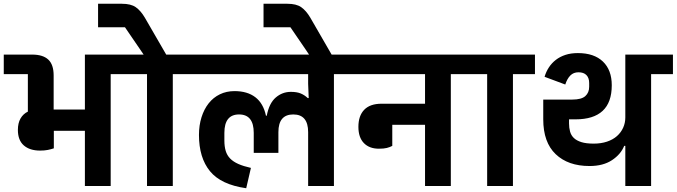

<svg xmlns="http://www.w3.org/2000/svg" viewBox="-40 -988 3595 1020"><path d="M173 -188Q118 -188 86.5 -215.5Q55 -243 55 -298Q55 -334 69 -358.5Q83 -383 108 -395V-594H-20V-698H131Q188 -698 216.5 -671.5Q245 -645 245 -587V-406H411V-698H664V-594H548V0H411V-293H246V-200Q231 -195 214 -191.5Q197 -188 173 -188Z M741 -594H624V-698H723L704 -726L624 -843H481V-968H608Q655 -968 681 -950Q707 -932 729 -895L843 -698H995V-594H878V0H741Z M1597 -286Q1597 -380 1518 -380Q1439 -380 1439 -286V-176H1308V-282Q1308 -380 1230 -380Q1152 -380 1152 -282V-241Q1152 -210 1159 -186.5Q1166 -163 1182.5 -146Q1199 -129 1226 -117Q1253 -105 1293 -96L1268 12Q1134 -7 1075.5 -78.5Q1017 -150 1017 -271Q1017 -322 1030.5 -365Q1044 -408 1068.5 -439Q1093 -470 1128 -487Q1163 -504 1206 -504Q1274 -504 1316.5 -471.5Q1359 -439 1373 -373H1377Q1390 -440 1425 -470Q1460 -500 1505 -500Q1537 -500 1557.5 -491.5Q1578 -483 1595 -467H1600L1597 -543V-594H955V-698H1849V-594H1734V0H1597Z M1583 -726 1503 -843H1360V-968H1487Q1534 -968 1560 -950Q1586 -932 1608 -895L1731 -682V-656H1630Z M1973 -198Q1922 -198 1893 -228Q1864 -258 1864 -314Q1864 -373 1895 -405Q1926 -437 1987 -437H2218V-594H1809V-698H2471V-594H2355V0H2218V-325H2044V-213Q2031 -206 2015 -202Q1999 -198 1973 -198Z M2548 -594H2431V-698H2802V-594H2685V0H2548Z M3282 -213H3276Q3258 -168 3211 -137Q3164 -106 3092 -106Q2978 -106 2912 -169Q2846 -232 2846 -354V-459H3000Q3049 -459 3069.5 -477.5Q3090 -496 3090 -527V-547Q3090 -574 3075.5 -589Q3061 -604 3033 -604Q3007 -604 2990 -587Q2973 -570 2963 -539L2853 -580Q2861 -607 2876 -630Q2891 -653 2913 -670Q2935 -687 2964 -696.5Q2993 -706 3030 -706Q3116 -706 3163 -661Q3210 -616 3210 -535Q3210 -444 3161.5 -399Q3113 -354 3018 -354H2983V-332Q2983 -309 2988.5 -289Q2994 -269 3008.5 -255Q3023 -241 3048.5 -233Q3074 -225 3114 -225Q3153 -225 3184.5 -235.5Q3216 -246 3237.5 -265Q3259 -284 3270.5 -309.5Q3282 -335 3282 -364V-698H3535V-594H3419V0H3282Z"/></svg>

Font: IBM Plex Sans Devanagari
Style: Bold
Weight: 700
Designer: Mike Abbink, Paul van der Laan, Pieter van Rosmalen, Erin McLaughlin
Foundry: Bold Monday
Version: Version 1.1